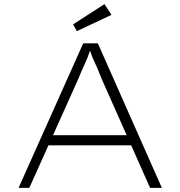

<svg xmlns="http://www.w3.org/2000/svg" viewBox="-20 -910 874 930"><path d="M70 0 383 -700H454L764 0H707L475 -522Q460 -559 451.5 -579.5Q443 -600 436.5 -613Q430 -626 424 -642.5Q418 -659 408 -687L424 -688Q413 -655 406 -636.5Q399 -618 392 -603.5Q385 -589 377 -570Q369 -551 354 -516L122 0ZM194 -206 215 -255H621L635 -206ZM352 -759 334 -792 486 -890 520 -838Z"/></svg>

Font: Lexend Mega ExtraLight
Style: Regular
Weight: 250
Version: Version 1.007